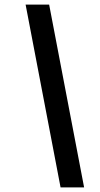

<svg xmlns="http://www.w3.org/2000/svg" viewBox="-20 -770 436 840"><path d="M195 -750 348 50H245L92 -750Z"/></svg>

Font: Haskoy SemiBold
Style: Italic
Weight: 600
Designer: Ertekin Erdin
Foundry: Ertekin Erdin
Version: Version 2.000; ttfautohint (v1.8.4.7-5d5b)